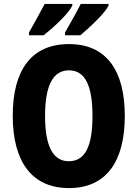

<svg xmlns="http://www.w3.org/2000/svg" viewBox="-20 -950 702 980"><path d="M534 -921V-930H392C377 -899 345 -842 312 -784V-770H390C437 -809 516 -883 534 -921ZM349 -921V-930H208C192 -899 161 -843 128 -784V-770H203C256 -812 330 -881 349 -921ZM617 -358C617 -588 525 -725 332 -725C141 -725 45 -593 45 -359C45 -130 139 10 332 10C525 10 617 -129 617 -358ZM210 -358C210 -509 248 -591 332 -591C415 -591 452 -512 452 -358C452 -204 415 -127 331 -127C249 -127 210 -207 210 -358Z"/></svg>

Font: Noto Sans Khmer Condensed ExtraBold
Style: Regular
Weight: 800
Width: 3
Designer: Danh Hong and the Monotype Design Team
Foundry: Monotype Imaging Inc.
Version: Version 2.004